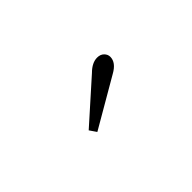

<svg xmlns="http://www.w3.org/2000/svg" viewBox="-5 -905 502 502"><g transform="rotate(-45 246.0 -654.0)"><path d="M169 -604 281 -704Q300 -723 319 -723Q331 -723 338 -716Q345 -709 345 -700Q345 -679 318 -664L182 -585Z"/></g></svg>

Font: Trirong Light
Style: Regular
Weight: 300
Designer: Katatrad Team
Foundry: CadsonDemak
Version: Version 1.001